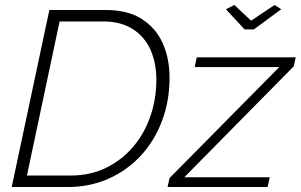

<svg xmlns="http://www.w3.org/2000/svg" viewBox="-20 -750 1206 770"><path d="M178 -710H403Q492 -710 548.5 -674Q605 -638 632.5 -576.5Q660 -515 660 -439Q660 -345 629.5 -264.5Q599 -184 544 -125Q489 -66 414.5 -33Q340 0 252 0H27ZM262 -46Q343 -46 406.5 -77.5Q470 -109 515 -162.5Q560 -216 583.5 -285Q607 -354 607 -430Q607 -499 583 -551.5Q559 -604 511.5 -634Q464 -664 393 -664H219L88 -46ZM660 -36 1100 -481H761L769 -520H1166L1158 -484L719 -39H1062L1053 0H652ZM886 -713 920 -730 987 -667 1081 -730 1108 -713 998 -632H961Z"/></svg>

Font: Raleway Thin Light
Style: Italic
Weight: 300
Italic angle: -12°
Version: Version 4.026